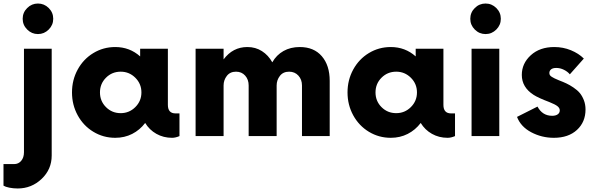

<svg xmlns="http://www.w3.org/2000/svg" viewBox="-61 -779 3395 1099"><path d="M68.8 -671.4Q68.8 -707.5 94.7 -733.2Q120.6 -758.8 156.2 -758.8Q191.9 -758.8 217.8 -733.2Q243.7 -707.5 243.7 -671.4Q243.7 -635.7 217.8 -609.9Q191.9 -584 156.2 -584Q120.6 -584 94.7 -609.9Q68.8 -635.7 68.8 -671.4ZM40 299.8Q15.1 299.8 -7.6 295.2Q-30.3 290.5 -41 283.7V160.2H20Q44.9 160.2 60.5 141.4Q76.2 122.6 76.2 92.3V-500H234.9V111.3Q234.9 190.4 177.2 245.1Q119.6 299.8 40 299.8Z M943.8 -129.9H966.3V0Q943.8 9.8 923.8 9.8Q874.5 9.8 834.2 -12.9Q793.9 -35.6 770 -75.2Q739.3 -34.7 695.6 -12.5Q651.9 9.8 598.6 9.8Q530.3 9.8 473.4 -24.7Q416.5 -59.1 383.8 -118.9Q351.1 -178.7 351.1 -250Q351.1 -321.3 383.8 -381.1Q416.5 -440.9 473.4 -475.3Q530.3 -509.8 598.6 -509.8Q681.2 -509.8 741.2 -456.1V-500H899.9V-178.7Q899.9 -129.9 943.8 -129.9ZM629.9 -131.3Q678.7 -131.3 713.6 -166Q748.5 -200.7 748.5 -250Q748.5 -299.3 713.6 -334Q678.7 -368.7 629.9 -368.7Q580.1 -368.7 545.7 -334.2Q511.2 -299.8 511.2 -250Q511.2 -200.2 545.7 -165.8Q580.1 -131.3 629.9 -131.3Z M1654.8 -509.8Q1735.8 -509.8 1781 -457.3Q1826.2 -404.8 1826.2 -316.4V0H1667.5V-290Q1667.5 -323.7 1647 -346.2Q1626.5 -368.7 1593.8 -368.7Q1559.6 -368.7 1541 -344.5Q1522.5 -320.3 1522.5 -290V0H1362.3V-290Q1362.3 -323.7 1342.3 -346.2Q1322.3 -368.7 1290 -368.7Q1255.9 -368.7 1237.3 -344.5Q1218.8 -320.3 1218.8 -290V0H1058.6V-500H1218.8V-439Q1271.5 -509.8 1355 -509.8Q1401.9 -509.8 1438.5 -486.3Q1475.1 -462.9 1497.6 -422.4Q1521.5 -464.4 1561.8 -487.1Q1602.1 -509.8 1654.8 -509.8Z M2521 -129.9H2543.5V0Q2521 9.8 2501 9.8Q2451.7 9.8 2411.4 -12.9Q2371.1 -35.6 2347.2 -75.2Q2316.4 -34.7 2272.7 -12.5Q2229 9.8 2175.8 9.8Q2107.4 9.8 2050.5 -24.7Q1993.7 -59.1 1960.9 -118.9Q1928.2 -178.7 1928.2 -250Q1928.2 -321.3 1960.9 -381.1Q1993.7 -440.9 2050.5 -475.3Q2107.4 -509.8 2175.8 -509.8Q2258.3 -509.8 2318.4 -456.1V-500H2477.1V-178.7Q2477.1 -129.9 2521 -129.9ZM2207 -131.3Q2255.9 -131.3 2290.8 -166Q2325.7 -200.7 2325.7 -250Q2325.7 -299.3 2290.8 -334Q2255.9 -368.7 2207 -368.7Q2157.2 -368.7 2122.8 -334.2Q2088.4 -299.8 2088.4 -250Q2088.4 -200.2 2122.8 -165.8Q2157.2 -131.3 2207 -131.3Z M2630.9 -671.4Q2630.9 -707.5 2656.7 -733.2Q2682.6 -758.8 2718.3 -758.8Q2753.9 -758.8 2779.8 -733.2Q2805.7 -707.5 2805.7 -671.4Q2805.7 -635.7 2779.8 -609.9Q2753.9 -584 2718.3 -584Q2682.6 -584 2656.7 -609.9Q2630.9 -635.7 2630.9 -671.4ZM2638.2 0V-500H2796.9V0Z M3109.4 9.8Q3039.6 9.8 2979.7 -22Q2919.9 -53.7 2898.4 -109.9L3015.6 -168.9Q3043.5 -116.2 3099.6 -116.2Q3119.6 -116.2 3131.3 -124.5Q3143.1 -132.8 3143.1 -147.5Q3143.1 -160.6 3129.9 -171.1Q3116.7 -181.6 3083.5 -194.8Q3021 -218.3 2993.7 -235.8Q2925.8 -279.3 2925.8 -350.1Q2925.8 -416 2977.3 -462.9Q3028.8 -509.8 3111.8 -509.8Q3162.1 -509.8 3206.8 -491.5Q3251.5 -473.1 3280.8 -443.8L3200.7 -353.5Q3188.5 -368.7 3167.2 -379.4Q3146 -390.1 3123 -390.1Q3103.5 -390.1 3093.5 -382.1Q3083.5 -374 3083.5 -361.3Q3083.5 -354.5 3086.4 -349.4Q3089.4 -344.2 3097.4 -339.1Q3105.5 -334 3113.3 -330.3Q3121.1 -326.7 3137.2 -319.8Q3162.6 -310.1 3180.9 -301.5Q3199.2 -293 3221.4 -278.1Q3243.7 -263.2 3257.6 -246.6Q3271.5 -230 3281 -205.6Q3290.5 -181.2 3290.5 -152.3Q3290.5 -80.6 3241.5 -35.4Q3192.4 9.8 3109.4 9.8Z"/></svg>

Font: Now
Style: Bold
Weight: 700
Designer: Alfredo Marco Pradil
Foundry: Alfredo Marco Pradil
Version: Version 1.002;PS 001.002;hotconv 1.0.88;makeotf.lib2.5.64775